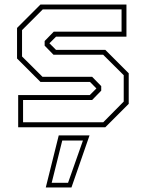

<svg xmlns="http://www.w3.org/2000/svg" viewBox="-20 -560 642 845"><path d="M60 0V-141.5H375L405.5 -172V-169.5L376 -199.5H158L55 -302.5V-437L158 -540H536.5V-398.5H226.5L196 -368V-371L226.5 -340.5H443.5L546.5 -237.5V-103L443.5 0ZM81.5 -22H434.5L524.5 -113V-229L434 -319H215.5L176.5 -359V-379.5L216.5 -420.5H515V-518.5H168L77 -427.5V-311.5L167 -222H385.5L425.5 -181V-161L385.5 -120H81.5ZM181.5 265 238.5 36H374L294.5 265ZM207.5 244.5H279.5L345 58.5H254Z"/></svg>

Font: Tourney ExtraLight
Style: Regular
Weight: 250
Designer: Tyler Finck
Foundry: Etcetera Type Co
Version: Version 1.015